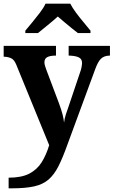

<svg xmlns="http://www.w3.org/2000/svg" viewBox="-20 -786 619 1046"><path d="M27 182Q97 182 139.5 160Q182 138 207 98Q232 58 248 5L68 -435Q57 -461 41 -468.5Q25 -476 4 -477H0V-536H285V-483H282Q254 -483 238 -475Q222 -467 222 -446Q222 -438 225.5 -426.5Q229 -415 232 -407L301 -224Q315 -186 321 -162Q327 -138 329 -118Q331 -139 339.5 -165Q348 -191 351 -198L417 -394Q421 -404 424 -419Q427 -434 427 -443Q427 -465 409 -473.5Q391 -482 358 -483H354V-536H579V-483H575Q547 -482 530.5 -466.5Q514 -451 499 -410L348 0Q322 73 298.5 119.5Q275 166 244 192.5Q213 219 165.5 229.5Q118 240 44 240H27ZM118 -619Q134 -638 155.5 -664Q177 -690 197.5 -717Q218 -744 228 -766H363Q374 -744 394 -717Q414 -690 436 -664Q458 -638 473 -619V-606H404Q390 -617 370 -633Q350 -649 330 -666Q310 -683 295 -696Q273 -676 240.5 -649.5Q208 -623 187 -606H118Z"/></svg>

Font: Noto Serif Tibetan
Style: Bold
Weight: 700
Designer: Monotype Design Team
Foundry: Monotype Imaging Inc.
Version: Version 2.103; ttfautohint (v1.8.4.7-5d5b)